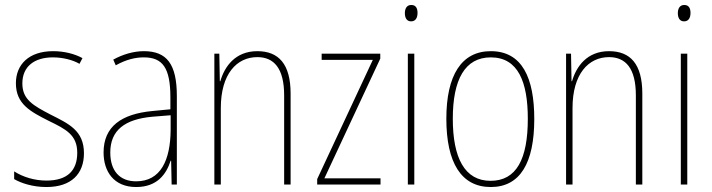

<svg xmlns="http://www.w3.org/2000/svg" viewBox="-20 -743 2866 773"><path d="M318 -126C318 -218 256 -245 183 -282C114 -318 70 -342 70 -407C70 -476 119 -512 193 -512C232 -512 273 -502 300 -486L312 -509C281 -526 239 -537 194 -537C95 -537 44 -482 44 -408C44 -324 102 -294 177 -256C245 -223 291 -200 291 -128C291 -57 252 -16 167 -16C119 -16 73 -30 37 -53V-22C64 -6 111 10 167 10C268 10 318 -44 318 -126Z M559 -537C518 -537 474 -524 436 -503L446 -480C489 -504 526 -512 559 -512C634 -512 666 -471 666 -351V-303L593 -296C469 -284 397 -234 397 -129C397 -53 438 10 528 10C614 10 650 -43 667 -96H669L671 0H692V-356C692 -486 651 -537 559 -537ZM593 -273 667 -279V-220C666 -98 627 -13 528 -13C462 -13 424 -55 424 -129C424 -219 483 -263 593 -273Z M1016 -537C927 -537 884 -475 867 -416H865L863 -527H843V0H869V-308C869 -445 933 -513 1016 -513C1083 -513 1124 -468 1124 -359V0H1150V-366C1150 -485 1102 -537 1016 -537Z M1512 0V-25H1286L1511 -507V-527H1275V-502H1481L1257 -22V0Z M1636 -723C1616 -723 1610 -706 1610 -690C1610 -672 1617 -657 1635 -657C1653 -657 1661 -671 1661 -691C1661 -707 1656 -723 1636 -723ZM1648 -527H1622V0H1648Z M2131 -264C2131 -428 2083 -537 1956 -537C1838 -537 1777 -440 1777 -265C1777 -88 1837 10 1956 10C2074 10 2131 -87 2131 -264ZM1803 -265C1803 -423 1852 -512 1956 -512C2066 -512 2105 -413 2105 -265C2105 -102 2059 -15 1955 -15C1851 -15 1803 -107 1803 -265Z M2432 -537C2343 -537 2300 -475 2283 -416H2281L2279 -527H2259V0H2285V-308C2285 -445 2349 -513 2432 -513C2499 -513 2540 -468 2540 -359V0H2566V-366C2566 -485 2518 -537 2432 -537Z M2735 -723C2715 -723 2709 -706 2709 -690C2709 -672 2716 -657 2734 -657C2752 -657 2760 -671 2760 -691C2760 -707 2755 -723 2735 -723ZM2747 -527H2721V0H2747Z"/></svg>

Font: Noto Sans Sinhala UI Condensed Thin
Style: Regular
Weight: 100
Width: 3
Designer: Jelle Bosma - Monotype Design Team
Foundry: Monotype Imaging Inc.
Version: Version 2.006